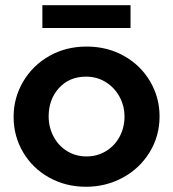

<svg xmlns="http://www.w3.org/2000/svg" viewBox="-20 -702 662 734"><path d="M590 -257Q590 -330 553.5 -391.5Q517 -453 453.5 -488.5Q390 -524 311 -524Q232 -524 168.5 -488Q105 -452 68.5 -390Q32 -328 32 -255Q32 -182 68 -120.5Q104 -59 167.5 -23.5Q231 12 309 12Q385 12 449.5 -23Q514 -58 552 -120Q590 -182 590 -257ZM456 -256Q456 -215 437.5 -180Q419 -145 385.5 -124.5Q352 -104 311 -104Q270 -104 237 -124Q204 -144 185 -179.5Q166 -215 166 -257Q166 -322 205.5 -365.5Q245 -409 309 -409Q351 -409 384.5 -388Q418 -367 437 -332Q456 -297 456 -256ZM479 -682H142V-595H479Z"/></svg>

Font: Geom SemiBold
Style: Bold
Weight: 600
Version: Version 1.102